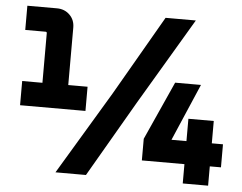

<svg xmlns="http://www.w3.org/2000/svg" viewBox="-50 -761 1038 822"><g transform="rotate(5 468.5 -350.0)"><path d="M128 -313V-591Q128 -593 126.5 -594.5Q125 -596 123 -596H35V-700H162Q195 -700 217 -678.5Q239 -657 239 -624V-313ZM41 -273V-377H322V-273ZM217 0 431 -357 629 -700H759L539 -329L348 0ZM581 -83V-176L694 -427H805L685 -148L659 -182H921V-83ZM764 0V-278H873V0Z"/></g></svg>

Font: SUSE ExtraBold
Style: Regular
Weight: 800
Designer: Rene Bieder
Foundry: SUSE
Version: Version 1.000